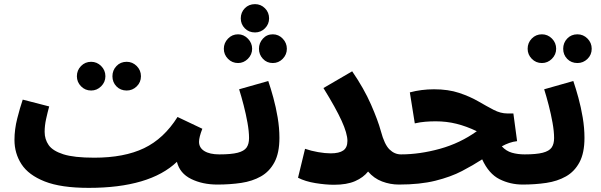

<svg xmlns="http://www.w3.org/2000/svg" viewBox="-20 -888 2907 929"><path d="M421 -450Q392 -450 372 -470.5Q352 -491 352 -519Q352 -548 372 -568.5Q392 -589 421 -589Q449 -589 469.5 -568.5Q490 -548 490 -519Q490 -491 469.5 -470.5Q449 -450 421 -450ZM593 -450Q563 -450 543.5 -470Q524 -490 524 -519Q524 -548 543.5 -568.5Q563 -589 593 -589Q621 -589 641.5 -568.5Q662 -548 662 -519Q662 -490 641.5 -470Q621 -450 593 -450Z M409 21Q275 21 196.5 -10Q118 -41 84 -93.5Q50 -146 50 -211Q50 -262 63.5 -315Q77 -368 90 -406L218 -373Q210 -344 203 -312Q196 -280 196 -250Q196 -214 215.5 -186Q235 -158 286.5 -141.5Q338 -125 436 -125Q581 -125 677 -171Q773 -217 839 -322L959 -265Q943 -224 943 -202Q943 -173 969 -157Q995 -141 1041 -141Q1078 -141 1095.5 -120Q1113 -99 1113 -70Q1113 -36 1092 -15.5Q1071 5 1032 5Q960 5 905 -22Q850 -49 836 -105Q770 -42 663 -10.5Q556 21 410 21H409Z M1214 -731Q1184 -731 1164.5 -751Q1145 -771 1145 -799Q1145 -828 1164.5 -848Q1184 -868 1214 -868Q1242 -868 1262 -848Q1282 -828 1282 -799Q1282 -771 1262 -751Q1242 -731 1214 -731ZM1132 -583Q1103 -583 1083 -603.5Q1063 -624 1063 -652Q1063 -680 1083 -701Q1103 -722 1132 -722Q1159 -722 1179.5 -701Q1200 -680 1200 -652Q1200 -624 1179.5 -603.5Q1159 -583 1132 -583ZM1300 -583Q1271 -583 1252 -603.5Q1233 -624 1233 -652Q1233 -680 1252 -701Q1271 -722 1300 -722Q1328 -722 1348 -701Q1368 -680 1368 -652Q1368 -624 1348 -603.5Q1328 -583 1300 -583Z M1032 5 1042 -141Q1099 -141 1130 -149Q1161 -157 1173 -174Q1185 -191 1185 -220Q1185 -252 1177.5 -294Q1170 -336 1159 -378.5Q1148 -421 1137 -456L1278 -496Q1290 -461 1302.5 -415.5Q1315 -370 1323.5 -319.5Q1332 -269 1332 -221Q1332 -148 1308 -103Q1284 -58 1242.5 -34.5Q1201 -11 1147 -3Q1093 5 1032 5Z M1580 -146Q1621 -146 1641 -160Q1661 -174 1661 -206Q1661 -242 1633 -303.5Q1605 -365 1545 -462L1684 -543Q1741 -460 1775 -382.5Q1809 -305 1823 -253Q1840 -189 1864.5 -165Q1889 -141 1920 -141Q1957 -141 1974.5 -120Q1992 -99 1992 -70Q1992 -36 1970.5 -15.5Q1949 5 1910 5Q1868 5 1828.5 -10Q1789 -25 1761 -58Q1738 -29 1698 -11.5Q1658 6 1596 6Q1556 6 1506.5 -2Q1457 -10 1422 -28L1456 -168Q1485 -158 1519 -152Q1553 -146 1580 -146Z M1910 5 1920 -141Q2011 -141 2108.5 -168Q2206 -195 2287 -253Q2237 -277 2189 -289Q2141 -301 2088 -301Q2063 -301 2038 -299Q2013 -297 1987 -291L1963 -441Q2019 -456 2080 -456Q2149 -456 2201.5 -438.5Q2254 -421 2294.5 -397.5Q2335 -374 2368.5 -356.5Q2402 -339 2435 -339H2464L2482 -205Q2463 -203 2444.5 -196.5Q2426 -190 2408 -180Q2429 -157 2457 -149Q2485 -141 2519 -141Q2555 -141 2572.5 -120Q2590 -99 2590 -70Q2590 -36 2568.5 -15.5Q2547 5 2509 5Q2449 5 2397 -21Q2345 -47 2313 -117Q2270 -89 2215.5 -60.5Q2161 -32 2086.5 -13.5Q2012 5 1910 5Z M2602 -583Q2573 -583 2553 -603.5Q2533 -624 2533 -652Q2533 -681 2553 -701.5Q2573 -722 2602 -722Q2630 -722 2650.5 -701.5Q2671 -681 2671 -652Q2671 -624 2650.5 -603.5Q2630 -583 2602 -583ZM2774 -583Q2744 -583 2724.5 -603Q2705 -623 2705 -652Q2705 -681 2724.5 -701.5Q2744 -722 2774 -722Q2802 -722 2822.5 -701.5Q2843 -681 2843 -652Q2843 -623 2822.5 -603Q2802 -583 2774 -583Z M2508 5 2518 -141Q2575 -141 2606 -149Q2637 -157 2649 -174Q2661 -191 2661 -220Q2661 -252 2653.5 -294Q2646 -336 2635 -378.5Q2624 -421 2613 -456L2754 -496Q2766 -461 2778.5 -415.5Q2791 -370 2799.5 -319.5Q2808 -269 2808 -221Q2808 -148 2784 -103Q2760 -58 2718.5 -34.5Q2677 -11 2623 -3Q2569 5 2508 5Z"/></svg>

Font: Noto Sans Arabic Cond ExtBd
Style: Regular
Weight: 800
Width: 3
Designer: Monotype Design Team, Nadine Chahine, Nizar Qandah and Khaled Hosny
Foundry: Monotype Imaging Inc.
Version: Version 2.012; ttfautohint (v1.8.4.7-5d5b)